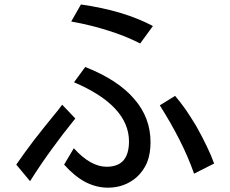

<svg xmlns="http://www.w3.org/2000/svg" viewBox="-20 -824 1040 870"><path d="M346.7 -803.7Q335.9 -784.2 302.7 -726.6Q394.5 -710 472.7 -684.6Q550.8 -660.2 615.2 -627Q634.8 -653.3 672.9 -706.1Q606.4 -741.2 525.4 -765.6Q443.4 -790 346.7 -803.7ZM321.3 -287.1Q306.6 -302.7 261.7 -349.6Q252.9 -337.9 244.1 -326.2Q235.4 -315.4 226.6 -304.7Q177.7 -245.1 133.8 -188.5Q90.8 -131.8 53.7 -78.1Q74.2 -52.7 116.2 -2.9Q160.2 -73.2 211.9 -144.5Q262.7 -214.8 321.3 -287.1ZM704.1 -346.7Q754.9 -266.6 793.9 -189.5Q833 -112.3 859.4 -37.1Q889.6 -52.7 950.2 -83Q937.5 -119.1 917 -161.1Q896.5 -204.1 869.1 -252.9Q843.8 -294.9 820.3 -329.1Q795.9 -363.3 773.4 -389.6Q750 -375 704.1 -346.7ZM270.5 -78.1Q317.4 -25.4 367.2 1Q417 26.4 468.8 26.4Q506.8 26.4 539.1 14.6Q571.3 2.9 598.6 -20.5Q629.9 -48.8 646.5 -87.9Q662.1 -127.9 662.1 -179.7Q662.1 -291 587.9 -376Q514.6 -461.9 366.2 -520.5Q349.6 -497.1 315.4 -451.2Q439.5 -398.4 502 -331.1Q564.5 -263.7 564.5 -183.6Q564.5 -126 539.1 -96.7Q513.7 -68.4 462.9 -68.4Q427.7 -68.4 390.6 -88.9Q353.5 -109.4 314.5 -152.3Q299.8 -127.9 270.5 -78.1Z"/></svg>

Font: Aptus Gothic JP
Style: Medium
Weight: 400
Designer: Fuminori Ogawa / Motoya
Version: Version 1